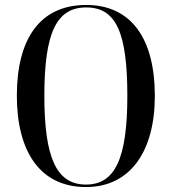

<svg xmlns="http://www.w3.org/2000/svg" viewBox="-20 -745 694 775"><path d="M327 10C505 10 605 -133 605 -358C605 -590 509 -725 328 -725C139 -725 48 -585 48 -359C48 -137 139 10 327 10ZM327 0C209 0 159 -106 159 -358C159 -613 208 -715 328 -715C449 -715 494 -613 494 -358C494 -104 444 0 327 0Z"/></svg>

Font: Noto Serif Display Condensed Medium
Style: Regular
Weight: 500
Width: 3
Designer: Monotype Design Team
Foundry: Monotype Imaging Inc.
Version: Version 2.009